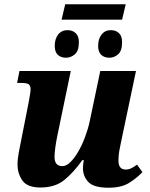

<svg xmlns="http://www.w3.org/2000/svg" viewBox="-20 -868 700 898"><path d="M268 -776 285 -848H568L551 -776ZM289 -598Q265 -598 250.5 -611.5Q236 -625 236 -653Q236 -686 252 -706.5Q268 -727 296 -727Q319 -727 334 -713Q349 -699 349 -671Q349 -630 330 -614Q311 -598 289 -598ZM492 -598Q468 -598 453.5 -611.5Q439 -625 439 -653Q439 -686 455 -706.5Q471 -727 498 -727Q522 -727 536.5 -713Q551 -699 551 -671Q551 -630 532.5 -614Q514 -598 492 -598ZM488 10Q418 10 393 -17Q368 -44 368 -81Q368 -100 372 -119H365Q323 -60 280 -25.5Q237 9 169 9Q108 9 85 -23.5Q62 -56 62 -99Q62 -125 68 -155.5Q74 -186 79 -212L114 -389Q118 -412 120.5 -427Q123 -442 123 -451Q123 -467 114.5 -473.5Q106 -480 81 -480H60L71 -536H311L249 -237Q243 -209 239 -180.5Q235 -152 235 -134Q235 -91 272 -91Q290 -91 309 -109.5Q328 -128 345.5 -158Q363 -188 377 -225Q391 -262 399 -298L449 -536H616L546 -203Q541 -181 537.5 -160Q534 -139 534 -117Q534 -75 568 -75Q582 -75 594 -81Q606 -87 621 -98L646 -63Q621 -36 584.5 -13Q548 10 488 10Z"/></svg>

Font: Noto Serif SemiCondensed ExtraBold
Style: Italic
Weight: 800
Width: 4
Italic angle: -12°
Designer: Monotype Design Team
Foundry: Monotype Imaging Inc.
Version: Version 2.014; ttfautohint (v1.8.4.7-5d5b)